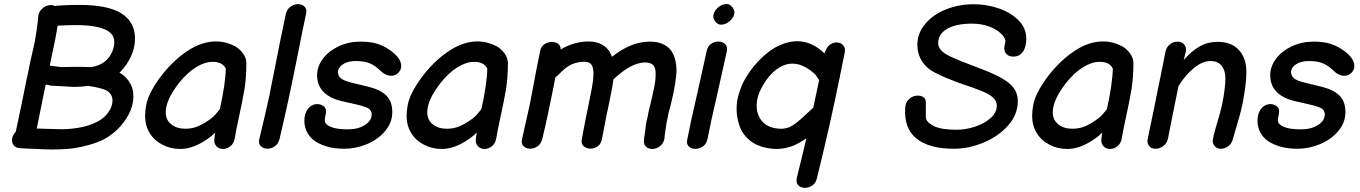

<svg xmlns="http://www.w3.org/2000/svg" viewBox="-20 -736 6730 950"><path d="M78 -3Q87 -2 111 -1Q135 0 161 1Q187 2 204 3Q229 4 273 3Q316 2 348.5 -3Q381 -8 421 -19Q460 -30 493 -46Q538 -70 573 -108Q608 -146 626 -190Q644 -234 639 -277.5Q634 -321 600 -355Q589 -367 571 -376Q611 -415 631.5 -465Q652 -515 647 -564Q642 -613 609 -647Q559 -699 439 -709Q376 -715 263 -708Q257 -708 252 -706Q239 -713 222 -710Q202 -707 186 -690.5Q170 -674 169 -653Q167 -624 161.5 -587.5Q156 -551 152 -529Q145 -496 136 -458Q127 -420 122 -391Q110 -338 90 -236Q69 -133 58 -84Q46 -71 41 -55Q36 -34 46.5 -19Q57 -4 78 -3ZM162 -100Q166 -121 172.5 -153Q179 -185 186 -219.5Q193 -254 198.5 -281Q204 -308 206 -317L218 -316Q226 -313 233 -312Q243 -312 257 -311Q315 -307 345 -306Q384 -306 417 -311Q500 -299 520 -279Q539 -260 536.5 -232.5Q534 -205 514.5 -178Q495 -151 462 -134Q422 -113 369.5 -104Q317 -95 268 -97Q218 -98 162 -100ZM283 -404Q267 -406 229 -411H226Q258 -559 265 -609Q356 -614 409 -610Q498 -602 529 -571Q547 -552 545.5 -522.5Q544 -493 527 -464Q510 -435 481 -420Q461 -409 431 -404H425Q393 -406 331 -405Q293 -404 283 -404Z M872 1Q918 1 965.5 -23.5Q1013 -48 1045 -80L1041 -53Q1037 -28 1050 -13.5Q1063 1 1083 1Q1103 1 1120 -12.5Q1137 -26 1141 -50Q1149 -96 1163 -160Q1179 -232 1190 -297Q1199 -356 1199 -423Q1199 -448 1184 -469.5Q1169 -491 1147 -505Q1099 -531 1049 -531Q981 -531 913 -487.5Q845 -444 786 -371Q743 -317 720.5 -268.5Q698 -220 698 -162Q698 -114 721 -77Q744 -40 784 -20Q823 1 872 1ZM897 -99Q854 -99 827 -121Q800 -143 800 -180Q800 -242 867 -327Q907 -377 950 -403.5Q993 -430 1032 -430Q1081 -430 1097 -397Q1096 -324 1068 -196Q1060 -186 1049 -173Q1038 -160 1025 -150Q993 -126 963 -112.5Q933 -99 897 -99Z M1363 -48Q1384 -136 1406.5 -239.5Q1429 -343 1454 -470Q1479 -597 1494 -666Q1500 -690 1487.5 -702.5Q1475 -715 1455.5 -715.5Q1436 -716 1418 -703.5Q1400 -691 1394 -666Q1381 -606 1366.5 -533.5Q1352 -461 1337.5 -387.5Q1323 -314 1311 -254Q1296 -185 1264 -52Q1257 -28 1268.5 -15Q1280 -2 1299.5 -0.5Q1319 1 1337.5 -10.5Q1356 -22 1363 -48Z M1684 0Q1741 0 1796 -23Q1851 -46 1886 -88Q1921 -129 1921 -182Q1921 -232 1893.5 -261Q1866 -290 1810 -305Q1788 -311 1716 -328Q1680 -337 1666 -349Q1652 -361 1652 -380Q1652 -401 1676 -417.5Q1700 -434 1740 -434Q1783 -434 1810 -422.5Q1837 -411 1859 -389Q1887 -361 1916 -361Q1937 -361 1952 -377Q1967 -393 1965 -413Q1962 -454 1902 -493Q1875 -511 1842.5 -520.5Q1810 -530 1763 -530Q1705 -530 1656 -507Q1607 -484 1578 -446Q1549 -407 1549 -364Q1549 -312 1582.5 -279.5Q1616 -247 1678 -234Q1720 -225 1744 -219Q1788 -209 1804 -199Q1819 -188 1819 -170Q1819 -139 1785.5 -117.5Q1752 -96 1701 -96Q1643 -96 1615 -109Q1587 -121 1587 -140Q1587 -146 1588 -152Q1589 -158 1590 -163Q1593 -174 1593 -186Q1593 -202 1580.5 -211Q1568 -220 1552 -221Q1522 -221 1503.5 -197Q1485 -173 1486 -135Q1488 -80 1530 -44Q1552 -26 1591 -13Q1630 0 1684 0Z M2166 1Q2212 1 2259.5 -23.5Q2307 -48 2339 -80L2335 -53Q2331 -28 2344 -13.5Q2357 1 2377 1Q2397 1 2414 -12.5Q2431 -26 2435 -50Q2443 -96 2457 -160Q2473 -232 2484 -297Q2493 -356 2493 -423Q2493 -448 2478 -469.5Q2463 -491 2441 -505Q2393 -531 2343 -531Q2275 -531 2207 -487.5Q2139 -444 2080 -371Q2037 -317 2014.5 -268.5Q1992 -220 1992 -162Q1992 -114 2015 -77Q2038 -40 2078 -20Q2117 1 2166 1ZM2191 -99Q2148 -99 2121 -121Q2094 -143 2094 -180Q2094 -242 2161 -327Q2201 -377 2244 -403.5Q2287 -430 2326 -430Q2375 -430 2391 -397Q2390 -324 2362 -196Q2354 -186 2343 -173Q2332 -160 2319 -150Q2287 -126 2257 -112.5Q2227 -99 2191 -99Z M3166 -44Q3164 -21 3177 -9.5Q3190 2 3209.5 1Q3229 0 3246 -13Q3263 -26 3268 -52Q3268 -60 3270.5 -77.5Q3273 -95 3275.5 -110.5Q3278 -126 3278 -128L3280 -138L3284 -156L3289 -183Q3294 -197 3300 -222Q3306 -247 3312 -276Q3318 -305 3322 -332.5Q3326 -360 3327 -379Q3329 -443 3302 -484Q3267 -531 3193 -530Q3101 -529 3008 -455Q2999 -481 2981 -499Q2942 -536 2872 -530Q2808 -524 2754 -491Q2755 -510 2741.5 -519.5Q2728 -529 2709 -528.5Q2690 -528 2673.5 -517Q2657 -506 2653 -485Q2644 -443 2634 -391Q2624 -339 2614.5 -287.5Q2605 -236 2596 -195Q2589 -163 2564 -52Q2557 -28 2568.5 -15Q2580 -2 2599.5 -0.5Q2619 1 2637.5 -10.5Q2656 -22 2663 -48Q2689 -153 2728 -353Q2735 -358 2741 -364Q2772 -397 2798 -412Q2825 -427 2859 -430Q2890 -433 2902 -421Q2914 -410 2916 -382Q2917 -373 2915.5 -353Q2914 -333 2912 -322Q2911 -314 2908 -298Q2905 -282 2904 -277L2899 -253L2894 -227Q2880 -162 2859 -49Q2854 -25 2867.5 -13Q2881 -1 2901 -0.5Q2921 0 2938 -12.5Q2955 -25 2959 -51Q2980 -164 2994 -227Q3012 -313 3015 -343Q3102 -426 3171 -427Q3202 -427 3214 -411.5Q3226 -396 3224 -361Q3224 -340 3217.5 -307Q3211 -274 3203 -240Q3195 -206 3189 -183L3184 -156L3179 -136L3177 -126Q3177 -126 3175.5 -114Q3174 -102 3172 -86.5Q3170 -71 3168 -58.5Q3166 -46 3166 -44Z M3381 -48Q3375 -24 3387.5 -12Q3400 0 3420 0.5Q3440 1 3458 -11.5Q3476 -24 3481 -50Q3495 -125 3531 -279Q3566 -433 3576 -481Q3581 -505 3568 -517.5Q3555 -530 3535.5 -530.5Q3516 -531 3498.5 -519Q3481 -507 3476 -481Q3466 -433 3431 -278Q3395 -123 3381 -48ZM3604 -700Q3591 -718 3571 -716Q3551 -714 3534 -700Q3517 -686 3511 -666.5Q3505 -647 3519 -630Q3532 -612 3552 -614Q3572 -616 3589.5 -630.5Q3607 -645 3612.5 -664Q3618 -683 3604 -700Z M4022 146Q4089 -125 4134 -350Q4137 -357 4137 -365Q4147 -414 4160 -477Q4164 -498 4152 -512Q4140 -526 4119 -526Q4102 -526 4086 -514.5Q4070 -503 4060 -473L4057 -474Q3950 -575 3814 -500Q3771 -475 3729 -430Q3687 -385 3657 -328Q3640 -290 3631.5 -256Q3623 -222 3625 -184Q3627 -145 3641 -108Q3655 -70 3689 -42Q3723 -14 3774 -4Q3845 10 3907 -16Q3936 -28 3970 -52Q3945 55 3923 142Q3917 167 3929 180Q3941 193 3960.5 193.5Q3980 194 3998 182.5Q4016 171 4022 146ZM3813 -102Q3768 -111 3745.5 -142.5Q3723 -174 3724 -217Q3725 -260 3748 -301Q3791 -382 3851 -410Q3916 -440 3987 -390Q4011 -372 4017 -364Q4020 -360 4025 -351L4033 -340L4004 -203L3971 -173Q3952 -154 3928 -134.5Q3904 -115 3884 -106Q3854 -94 3813 -102Z M4700 0Q4773 0 4846.5 -30.5Q4920 -61 4968 -115Q5016 -169 5016 -236Q5016 -290 4971 -326Q4926 -362 4822 -400Q4725 -436 4681 -457Q4622 -485 4622 -522Q4622 -568 4666.5 -593.5Q4711 -619 4789 -619Q4837 -619 4875 -604.5Q4913 -590 4935 -568Q4955 -547 4955 -531Q4949 -507 4949 -498Q4949 -479 4961 -467.5Q4973 -456 4993 -456Q5024 -456 5041 -479.5Q5058 -503 5058 -545Q5058 -596 5020.5 -634.5Q4983 -673 4923 -694Q4863 -715 4798 -715Q4726 -715 4662 -690Q4598 -665 4559 -619Q4519 -573 4519 -513Q4519 -469 4542 -433Q4565 -397 4607 -376Q4637 -361 4661 -351Q4685 -341 4714 -330Q4743 -319 4789 -304Q4822 -292 4850 -280Q4878 -268 4895 -252Q4912 -236 4912 -213Q4912 -179 4881 -151.5Q4850 -124 4804 -109Q4757 -94 4713 -94Q4636 -94 4599 -113Q4561 -133 4561 -157V-230Q4561 -246 4550 -254.5Q4539 -263 4521 -263Q4496 -263 4478 -246Q4460 -229 4459 -203Q4452 -101 4514.5 -50.5Q4577 0 4700 0Z M5261 1Q5307 1 5354.5 -23.5Q5402 -48 5434 -80L5430 -53Q5426 -28 5439 -13.5Q5452 1 5472 1Q5492 1 5509 -12.5Q5526 -26 5530 -50Q5538 -96 5552 -160Q5568 -232 5579 -297Q5588 -356 5588 -423Q5588 -448 5573 -469.5Q5558 -491 5536 -505Q5488 -531 5438 -531Q5370 -531 5302 -487.5Q5234 -444 5175 -371Q5132 -317 5109.5 -268.5Q5087 -220 5087 -162Q5087 -114 5110 -77Q5133 -40 5173 -20Q5212 1 5261 1ZM5286 -99Q5243 -99 5216 -121Q5189 -143 5189 -180Q5189 -242 5256 -327Q5296 -377 5339 -403.5Q5382 -430 5421 -430Q5470 -430 5486 -397Q5485 -324 5457 -196Q5449 -186 5438 -173Q5427 -160 5414 -150Q5382 -126 5352 -112.5Q5322 -99 5286 -99Z M5698 0Q5718 0 5736 -13.5Q5754 -27 5759 -50L5775 -132L5811 -310Q5844 -364 5887 -399Q5930 -434 5970 -434Q6005 -434 6024 -411.5Q6043 -389 6043 -347Q6043 -324 6039 -291.5Q6035 -259 6028 -224.5Q6021 -190 6012 -161Q5987 -79 5982 -50Q5977 -31 5988 -15.5Q5999 0 6021 0Q6040 0 6056.5 -12Q6073 -24 6079 -44Q6104 -132 6111 -154Q6120 -184 6128 -224Q6136 -264 6141.5 -305Q6147 -346 6147 -379Q6147 -448 6110 -488.5Q6073 -529 6004 -529Q5956 -529 5916 -506.5Q5876 -484 5837 -439L5847 -479Q5852 -499 5840.5 -514.5Q5829 -530 5806 -530Q5786 -530 5769 -517Q5752 -504 5747 -481Q5676 -128 5659 -50Q5654 -31 5664.5 -15.5Q5675 0 5698 0Z M6400 0Q6457 0 6512 -23Q6567 -46 6602 -88Q6637 -129 6637 -182Q6637 -232 6609.5 -261Q6582 -290 6526 -305Q6504 -311 6432 -328Q6396 -337 6382 -349Q6368 -361 6368 -380Q6368 -401 6392 -417.5Q6416 -434 6456 -434Q6499 -434 6526 -422.5Q6553 -411 6575 -389Q6603 -361 6632 -361Q6653 -361 6668 -377Q6683 -393 6681 -413Q6678 -454 6618 -493Q6591 -511 6558.5 -520.5Q6526 -530 6479 -530Q6421 -530 6372 -507Q6323 -484 6294 -446Q6265 -407 6265 -364Q6265 -312 6298.5 -279.5Q6332 -247 6394 -234Q6436 -225 6460 -219Q6504 -209 6520 -199Q6535 -188 6535 -170Q6535 -139 6501.5 -117.5Q6468 -96 6417 -96Q6359 -96 6331 -109Q6303 -121 6303 -140Q6303 -146 6304 -152Q6305 -158 6306 -163Q6309 -174 6309 -186Q6309 -202 6296.5 -211Q6284 -220 6268 -221Q6238 -221 6219.5 -197Q6201 -173 6202 -135Q6204 -80 6246 -44Q6268 -26 6307 -13Q6346 0 6400 0Z"/></svg>

Font: Balsamiq Sans
Style: Italic
Weight: 400
Italic angle: -12°
Designer: Michael Angeles
Foundry: Balsamiq SRL
Version: Version 1.020; ttfautohint (v1.8.4.7-5d5b);gftools[0.9.26]